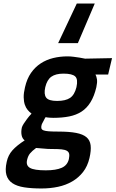

<svg xmlns="http://www.w3.org/2000/svg" viewBox="-20 -830 656 1090"><path d="M215 240Q159 240 117.5 233.5Q76 227 50.5 210Q25 193 16.5 163.5Q8 134 18 89Q26 51 50.5 23.5Q75 -4 120 -33Q106 -44 102.5 -63.5Q99 -83 104 -106Q106 -114 114.5 -127.5Q123 -141 133 -154Q144 -169 159 -185Q147 -194 137 -206Q127 -218 121 -235.5Q115 -253 114.5 -277.5Q114 -302 122 -335Q133 -383 156 -416Q179 -449 211 -470Q243 -491 282 -500.5Q321 -510 364 -510Q381 -510 399 -507.5Q417 -505 431 -503Q448 -500 463 -497L616 -500L594 -407H522Q528 -396 530.5 -379.5Q533 -363 527 -335Q515 -284 494 -250Q473 -216 443 -196.5Q413 -177 373 -169Q333 -161 282 -161Q274 -161 260 -162Q246 -163 239 -165Q233 -156 229 -147Q225 -139 221 -132Q217 -125 216 -120Q213 -109 215 -101.5Q217 -94 227 -90Q237 -86 257.5 -84.5Q278 -83 313 -83Q373 -83 412 -75.5Q451 -68 471 -51Q491 -34 494.5 -5Q498 24 488 67Q477 114 451.5 146.5Q426 179 390 200Q354 221 309.5 230.5Q265 240 215 240ZM281 16Q269 16 252.5 15.5Q236 15 221 13Q203 12 185 10Q162 27 150.5 41Q139 55 134 77Q126 109 150 123Q174 137 240 137Q298 137 330.5 122.5Q363 108 371 73Q375 54 372.5 43Q370 32 359.5 26Q349 20 330 18Q311 16 281 16ZM304 -257Q352 -257 377.5 -274Q403 -291 414 -335Q424 -380 407 -396Q390 -412 341 -412Q296 -412 271.5 -394.5Q247 -377 237 -335Q228 -295 242 -276Q256 -257 304 -257ZM422 -585H310L416 -810H518Z"/></svg>

Font: Panefresco 800wt
Style: Italic
Weight: 800
Foundry: Campivisivi & Chank Co
Version: Version 1.001